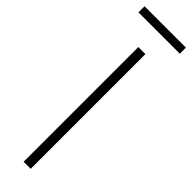

<svg xmlns="http://www.w3.org/2000/svg" viewBox="-312 -869 861 861"><g transform="rotate(45 119.0 -438.0)"><path d="M142.1 -727.5V0H97.2V-727.5ZM250 -876.5V-837.9H-12.2V-876.5Z"/></g></svg>

Font: Inter Tight ExtraLight
Style: Regular
Weight: 250
Designer: Rasmus Andersson
Foundry: rsms
Version: Version 3.004